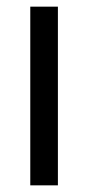

<svg xmlns="http://www.w3.org/2000/svg" viewBox="-20 -557 265 577"><path d="M154 0V-537H71V0Z"/></svg>

Font: Noto Sans Lao Looped Condensed
Style: Regular
Weight: 400
Width: 3
Designer: Mark Frömberg, Ben Mitchell
Foundry: The Fontpad Ltd
Version: Version 1.002